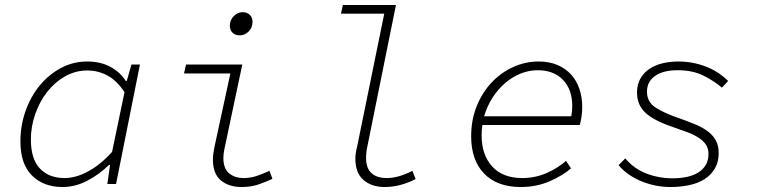

<svg xmlns="http://www.w3.org/2000/svg" viewBox="-20 -739 3040 771"><path d="M231 12Q155 12 108.5 -34Q62 -80 62 -171Q62 -235 82.5 -293Q103 -351 139 -395Q175 -439 224 -465.5Q273 -492 330 -492Q384 -492 423.5 -470.5Q463 -449 485 -414H489L508 -480H542L446 0H411L422 -77H418Q378 -38 330 -13Q282 12 231 12ZM239 -24Q285 -24 334.5 -51Q384 -78 430 -129L480 -369Q449 -416 411 -436Q373 -456 331 -456Q283 -456 241.5 -432.5Q200 -409 169.5 -370Q139 -331 121.5 -281Q104 -231 104 -179Q104 -100 140.5 -62Q177 -24 239 -24Z M950 12Q899 12 867 -14.5Q835 -41 835 -98Q835 -119 841 -148L905 -444H719L727 -480H953L881 -140Q879 -130 878 -121.5Q877 -113 877 -105Q877 -62 900 -43Q923 -24 959 -24Q985 -24 1009.5 -32Q1034 -40 1062 -53L1074 -21Q1044 -7 1015.5 2.5Q987 12 950 12ZM943 -597Q925 -597 914 -607.5Q903 -618 903 -636Q903 -658 918.5 -674Q934 -690 954 -690Q973 -690 983.5 -679Q994 -668 994 -651Q994 -628 978.5 -612.5Q963 -597 943 -597Z M1524 12Q1473 12 1440 -16Q1407 -44 1407 -102Q1407 -123 1414 -150L1523 -684H1349L1357 -719H1570L1456 -155Q1450 -129 1450 -106Q1450 -63 1472 -43.5Q1494 -24 1533 -24Q1580 -24 1636 -53L1649 -20Q1620 -5 1588.5 3.5Q1557 12 1524 12Z M2071 12Q1977 12 1924.5 -41.5Q1872 -95 1872 -192Q1872 -257 1894 -312Q1916 -367 1953.5 -407Q1991 -447 2040 -469.5Q2089 -492 2143 -492Q2186 -492 2218.5 -478Q2251 -464 2273 -440Q2295 -416 2306.5 -382.5Q2318 -349 2318 -310Q2318 -287 2314.5 -266Q2311 -245 2308 -237H1917Q1914 -216 1914 -195Q1914 -117 1956.5 -70.5Q1999 -24 2077 -24Q2128 -24 2173.5 -43.5Q2219 -63 2253 -93L2273 -63Q2240 -34 2187 -11Q2134 12 2071 12ZM2139 -457Q2104 -457 2070.5 -443.5Q2037 -430 2008.5 -405.5Q1980 -381 1958 -347Q1936 -313 1924 -272H2274Q2276 -282 2277 -292.5Q2278 -303 2278 -313Q2278 -379 2241 -418Q2204 -457 2139 -457Z M2672 12Q2642 12 2612 6Q2582 0 2554.5 -11.5Q2527 -23 2503.5 -39.5Q2480 -56 2464 -76L2491 -103Q2525 -62 2575 -42.5Q2625 -23 2681 -23Q2711 -23 2737.5 -28.5Q2764 -34 2783.5 -46Q2803 -58 2814 -76.5Q2825 -95 2825 -121Q2825 -143 2814.5 -158.5Q2804 -174 2784.5 -186.5Q2765 -199 2738 -209Q2711 -219 2679 -230Q2603 -256 2570.5 -287.5Q2538 -319 2538 -367Q2538 -399 2551 -422.5Q2564 -446 2586.5 -461.5Q2609 -477 2639 -484.5Q2669 -492 2704 -492Q2738 -492 2768 -485.5Q2798 -479 2823.5 -468Q2849 -457 2869 -443Q2889 -429 2904 -414L2879 -387Q2849 -413 2805.5 -435Q2762 -457 2701 -457Q2643 -457 2610.5 -434Q2578 -411 2578 -371Q2578 -329 2613.5 -306.5Q2649 -284 2708 -264Q2742 -252 2771 -240Q2800 -228 2821 -212.5Q2842 -197 2854 -176Q2866 -155 2866 -125Q2866 -88 2850.5 -62Q2835 -36 2809 -19.5Q2783 -3 2747.5 4.5Q2712 12 2672 12Z"/></svg>

Font: Source Code Pro Light
Style: Italic
Weight: 300
Italic angle: -11°
Monospace: yes
Designer: Paul D. Hunt, Teo Tuominen
Foundry: Adobe Systems Incorporated
Version: Version 1.050;PS 1.000;hotconv 16.6.51;makeotf.lib2.5.65220